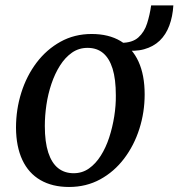

<svg xmlns="http://www.w3.org/2000/svg" viewBox="-20 -696 676 726"><path d="M326.5 -567.5Q391 -567.5 435.8 -540.8Q480.5 -514 503.8 -463Q527 -412 527 -339Q527 -271.5 507 -208.8Q487 -146 449.2 -96.2Q411.5 -46.5 358.8 -17.8Q306 11 241 11Q178 11 133 -15Q88 -41 64.5 -91.2Q41 -141.5 40.5 -213Q40.5 -282 60.5 -345.5Q80.5 -409 118.2 -459Q156 -509 208.8 -538.2Q261.5 -567.5 326.5 -567.5ZM311 -515Q278 -515 252 -496.8Q226 -478.5 206.8 -448Q187.5 -417.5 174.5 -379Q161.5 -340.5 155.5 -299.5Q149.5 -258.5 149.5 -219.5Q149.5 -159 162.5 -119.2Q175.5 -79.5 199.8 -60.2Q224 -41 258.5 -41Q291 -41 316.5 -59Q342 -77 361.2 -107.5Q380.5 -138 393 -176.5Q405.5 -215 412 -256Q418.5 -297 418 -335.5Q418 -396.5 405.8 -436Q393.5 -475.5 370 -495.2Q346.5 -515 311 -515ZM551.5 -675.5H635.5Q633 -633.5 620.2 -599.2Q607.5 -565 583.8 -542.2Q560 -519.5 525 -509.8Q490 -500 443 -506.5L437.5 -534Q480.5 -534 503.2 -554.5Q526 -575 536.2 -607.5Q546.5 -640 551.5 -675.5Z"/></svg>

Font: Merriweather 20pt
Style: Italic
Weight: 400
Italic angle: -7.8°
Version: Version 2.101